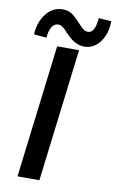

<svg xmlns="http://www.w3.org/2000/svg" viewBox="-101 -983 626 1036"><g transform="rotate(10 212.5 -465.0)"><path d="M281 -728 192 0H72L161 -728ZM199 -810Q185 -826 173.5 -835Q162 -844 148 -845Q126 -846 112 -823Q98 -800 96 -764L27 -770Q30 -837 66 -883.5Q102 -930 157 -930Q187 -930 208 -915.5Q229 -901 253 -874Q272 -853 284 -843.5Q296 -834 311 -834Q349 -834 356 -917L425 -912Q425 -866 409 -829.5Q393 -793 366 -772.5Q339 -752 308 -752Q283 -752 263.5 -760.5Q244 -769 232 -779Q220 -789 199 -810Z"/></g></svg>

Font: Josefin Sans SemiBold
Style: Italic
Weight: 600
Italic angle: -7°
Designer: Santiago Orozco
Foundry: Typemade
Version: Version 2.000